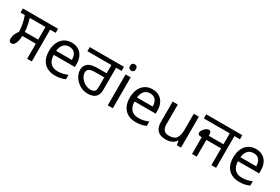

<svg xmlns="http://www.w3.org/2000/svg" viewBox="71 -1805 4206 2883"><g transform="rotate(30 2174.0 -363.5)"><path d="M426 0V-261H192Q190 -206 179.5 -165.5Q169 -125 150.5 -103Q132 -81 105 -81Q85 -81 71.5 -93Q58 -105 58 -139Q58 -154 63 -178.5Q68 -203 81.5 -232Q95 -261 119 -288Q117 -331 110.5 -376.5Q104 -422 93 -466.5Q82 -511 67 -551H-7V-622H603V-551H507V0ZM193 -332H426V-551H153Q166 -511 174.5 -472.5Q183 -434 188 -399Q193 -364 193 -332Z M888 -546Q957 -546 1006.5 -516Q1056 -486 1082.5 -431.5Q1109 -377 1109 -304V-251H742Q744 -160 788.5 -112.5Q833 -65 913 -65Q964 -65 1003.5 -74.5Q1043 -84 1085 -102V-25Q1044 -7 1004 1.5Q964 10 909 10Q833 10 774.5 -21Q716 -52 683.5 -113.5Q651 -175 651 -264Q651 -352 680.5 -415Q710 -478 763.5 -512Q817 -546 888 -546ZM887 -474Q824 -474 787.5 -433.5Q751 -393 744 -321H1017Q1017 -367 1003 -401Q989 -435 960.5 -454.5Q932 -474 887 -474Z M1470 0Q1416 0 1367 -21.5Q1318 -43 1279.5 -79.5Q1241 -116 1219 -162.5Q1197 -209 1197 -258Q1197 -294 1209.5 -319.5Q1222 -345 1242 -363Q1269 -386 1310.5 -397Q1352 -408 1432 -408H1569V-551H1153V-622H1746V-551H1650V-172Q1650 -114 1630.5 -76Q1611 -38 1571.5 -19Q1532 0 1470 0ZM1477 -73Q1500 -73 1519 -78Q1538 -83 1550 -96Q1559 -107 1564 -124.5Q1569 -142 1569 -183V-337H1442Q1380 -337 1349 -331.5Q1318 -326 1301 -311Q1288 -300 1283 -285Q1278 -270 1278 -252Q1278 -220 1295 -188Q1312 -156 1340.5 -130Q1369 -104 1404.5 -88.5Q1440 -73 1477 -73Z M1912 -536V0H1824V-536ZM1869 -737Q1889 -737 1904.5 -723.5Q1920 -710 1920 -681Q1920 -653 1904.5 -639Q1889 -625 1869 -625Q1847 -625 1832 -639Q1817 -653 1817 -681Q1817 -710 1832 -723.5Q1847 -737 1869 -737Z M2289 -546Q2358 -546 2407.5 -516Q2457 -486 2483.5 -431.5Q2510 -377 2510 -304V-251H2143Q2145 -160 2189.5 -112.5Q2234 -65 2314 -65Q2365 -65 2404.5 -74.5Q2444 -84 2486 -102V-25Q2445 -7 2405 1.5Q2365 10 2310 10Q2234 10 2175.5 -21Q2117 -52 2084.5 -113.5Q2052 -175 2052 -264Q2052 -352 2081.5 -415Q2111 -478 2164.5 -512Q2218 -546 2289 -546ZM2288 -474Q2225 -474 2188.5 -433.5Q2152 -393 2145 -321H2418Q2418 -367 2404 -401Q2390 -435 2361.5 -454.5Q2333 -474 2288 -474Z M3094 -536V0H3022L3009 -71H3005Q2988 -43 2961 -25Q2934 -7 2902 1.5Q2870 10 2835 10Q2771 10 2727.5 -10.5Q2684 -31 2662 -74Q2640 -117 2640 -185V-536H2729V-191Q2729 -127 2758 -95Q2787 -63 2848 -63Q2937 -63 2971.5 -113Q3006 -163 3006 -257V-536Z M3285 0V-291H3267Q3239 -291 3227.5 -302Q3216 -313 3216 -329Q3216 -347 3226.5 -366.5Q3237 -386 3253.5 -403.5Q3270 -421 3288.5 -431.5Q3307 -442 3323 -442Q3347 -442 3356.5 -425.5Q3366 -409 3366 -387V-362H3621V-551H3172V-622H3798V-551H3702V0H3621V-291H3366V0Z M4083 -546Q4152 -546 4201.5 -516Q4251 -486 4277.5 -431.5Q4304 -377 4304 -304V-251H3937Q3939 -160 3983.5 -112.5Q4028 -65 4108 -65Q4159 -65 4198.5 -74.5Q4238 -84 4280 -102V-25Q4239 -7 4199 1.5Q4159 10 4104 10Q4028 10 3969.5 -21Q3911 -52 3878.5 -113.5Q3846 -175 3846 -264Q3846 -352 3875.5 -415Q3905 -478 3958.5 -512Q4012 -546 4083 -546ZM4082 -474Q4019 -474 3982.5 -433.5Q3946 -393 3939 -321H4212Q4212 -367 4198 -401Q4184 -435 4155.5 -454.5Q4127 -474 4082 -474Z"/></g></svg>

Font: gurmukhi115
Style: Regular
Weight: 400
Designer: Jelle Bosma - Monotype Design Team
Foundry: Monotype Imaging Inc.
Version: Version 2.003